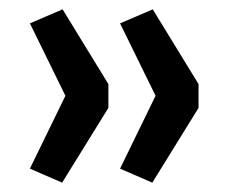

<svg xmlns="http://www.w3.org/2000/svg" viewBox="-20 -471 505 411"><path d="M113 -80 44 -110 120 -266 44 -421 114 -451 212 -291V-240ZM306 -80 237 -110 313 -266 237 -421 307 -451 405 -291V-240Z"/></svg>

Font: Nunito Sans SemiBold
Style: Regular
Weight: 600
Designer: Vernon Adams
Foundry: Vernon Adams
Version: Version 3.101; ttfautohint (v1.8.4.7-5d5b);gftools[0.9.27]